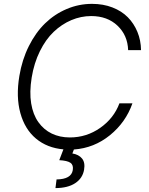

<svg xmlns="http://www.w3.org/2000/svg" viewBox="-20 -757 766 984"><path d="M702.8 -500H636.7Q634.2 -576 582.2 -625.4Q530.2 -674.7 447.4 -674.7Q394.9 -674.7 345.5 -653.8Q296.2 -632.8 255.1 -593.8Q214.1 -554.7 184.3 -494.3Q154.5 -433.9 142.4 -359.7Q130.3 -284.8 139.7 -227.3Q149.1 -169.7 176.7 -131Q204.2 -92.3 245.4 -72.4Q286.6 -52.6 338.1 -52.6Q423.7 -52.6 493.6 -101.7Q563.6 -150.9 592 -227.3H658.7Q624.6 -130 543.5 -64.1Q462.4 1.8 358.7 9.2L350.9 29.5Q383.5 34.8 400.4 55.4Q417.3 76 410.9 112.9Q403.4 156.6 365.6 181.6Q327.8 206.7 264.2 207L269.9 162.6Q345.5 161.6 353 114.7Q357.2 88.8 341.1 77.4Q324.9 66.1 283.7 63.9L305 8.5Q221.6 1.1 164.4 -46.7Q107.2 -94.5 84.3 -177.7Q61.4 -261 79.2 -367.5Q93 -451 127.7 -520.4Q162.3 -589.8 211.1 -637.3Q259.9 -684.7 321.9 -710.9Q383.9 -737.2 451.7 -737.2Q508.9 -737.2 556.1 -718.9Q603.3 -700.6 634.9 -668.7Q666.5 -636.7 684.3 -593.4Q702.1 -550.1 702.8 -500Z"/></svg>

Font: Karasuma Gothic
Style: Light Italic
Weight: 300
Italic angle: 9.39998°
Designer: Rasmus Andersson / Ryoko Nishizuka
Foundry: rsms
Version: Version 1.00